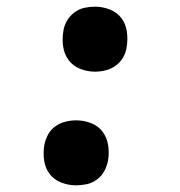

<svg xmlns="http://www.w3.org/2000/svg" viewBox="-20 -548 540 576"><path d="M265 -333Q242 -333 220.5 -341.5Q199 -350 186 -367.5Q173 -385 169.5 -408Q166 -431 170 -454Q172 -470 180.5 -485Q189 -500 203 -510.5Q217 -521 233 -524.5Q249 -528 265 -528Q288 -528 309.5 -519.5Q331 -511 344 -494Q357 -477 360.5 -454Q364 -431 360 -407Q358 -391 349.5 -376Q341 -361 327 -351Q313 -341 297 -337Q281 -333 265 -333ZM208 8Q185 8 163.5 -0.5Q142 -9 129 -26Q116 -43 112.5 -66Q109 -89 113 -113Q116 -129 124 -144Q132 -159 146 -169Q160 -179 176.5 -183Q193 -187 208 -187Q232 -187 253.5 -178.5Q275 -170 288 -152.5Q301 -135 304.5 -112Q308 -89 304 -66Q301 -50 293 -35Q285 -20 271 -9.5Q257 1 240.5 4.5Q224 8 208 8Z"/></svg>

Font: Iosevka Gothic
Style: Bold Italic
Weight: 700
Italic angle: -9°
Monospace: yes
Designer: Belleve Invis
Foundry: Belleve Invis
Version: Version 15.5.1; ttfautohint (v1.8.4)